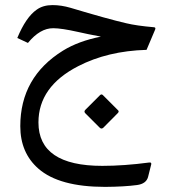

<svg xmlns="http://www.w3.org/2000/svg" viewBox="-20 -418 673 758"><path d="M386.2 -42.5 446.8 18.1Q450.7 22.5 445.3 28.3L387.7 86.4Q380.4 92.8 373.5 85.9L316.9 29.3Q310.1 22.5 316.9 15.6L375 -42.5Q380.9 -47.9 386.2 -42.5ZM395 319.8Q213.9 319.8 131.8 248Q60.1 185.5 60.1 80.1Q60.1 -113.8 229 -218.3Q290 -255.9 378.4 -273.4Q321.3 -284.2 287.6 -292Q222.2 -306.6 190.4 -306.6Q138.2 -307.1 90.3 -248.5L48.3 -268.1Q82.5 -350.6 125 -379.9Q149.9 -397.9 187.5 -397.9Q221.7 -397.9 258.3 -387.2Q406.2 -342.8 478.5 -326.2Q519 -316.4 587.4 -310.5Q596.2 -310.1 592.3 -300.8L558.6 -221.2Q404.8 -216.8 288.6 -156.7Q131.8 -76.2 131.8 65.4Q131.8 236.8 383.8 236.8Q469.2 236.8 568.8 223.6Q578.6 222.2 577.1 230.5Q573.2 248.5 564.5 280.8Q557.1 307.6 521 312.5Q470.2 319.3 395 319.8Z"/></svg>

Font: Sahel WOL
Style: WOL
Weight: 400
Foundry: Saber Rastikerdar (saber.rastikerdar@gmail.com)
Version: Version 1.0.0-alpha22